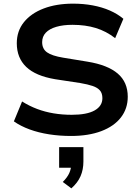

<svg xmlns="http://www.w3.org/2000/svg" viewBox="-20 -735 764 1052"><path d="M369 10Q307 10 249 1Q191 -8 142 -26Q93 -44 56 -70L101 -179Q141 -154 183.5 -138Q226 -122 273.5 -114Q321 -106 373 -106Q456 -106 498.5 -130Q541 -154 541 -197Q541 -224 527.5 -239.5Q514 -255 487.5 -264Q461 -273 420 -280L282 -301Q175 -319 123.5 -368.5Q72 -418 72 -498Q72 -565 111 -613.5Q150 -662 219.5 -688.5Q289 -715 381 -715Q437 -715 488 -705.5Q539 -696 581.5 -677.5Q624 -659 656 -632L611 -526Q562 -564 505 -581.5Q448 -599 377 -599Q326 -599 288.5 -588Q251 -577 231 -556Q211 -535 211 -504Q211 -467 238 -448Q265 -429 326 -419L460 -397Q570 -379 625 -332Q680 -285 680 -205Q680 -140 642.5 -91.5Q605 -43 535 -16.5Q465 10 369 10ZM371 297 324 262Q349 237 359.5 213.5Q370 190 370 166L396 184H304V71H437V150Q437 194 421.5 230Q406 266 371 297Z"/></svg>

Font: Nunito Sans 10pt SemiExpanded
Style: Bold
Weight: 700
Width: 6
Designer: Vernon Adams
Foundry: Vernon Adams
Version: Version 3.101;gftools[0.9.27]